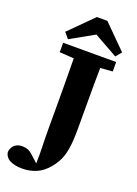

<svg xmlns="http://www.w3.org/2000/svg" viewBox="-240 -947 831 1167"><g transform="rotate(20 175.0 -363.5)"><path d="M35 -596V-657H378V-596L299 -590Q298 -533 298 -475.5Q298 -418 298 -359V-193Q298 -118 290.5 -70.5Q283 -23 268 8.5Q253 40 231 67Q196 110 153.5 128.5Q111 147 63 147Q13 147 -18 131Q-49 115 -54 81Q-49 49 -30 34Q-11 19 16 19Q43 19 60.5 28Q78 37 102 61L132 88Q134 36 132 -20Q130 -76 130 -159Q130 -195 130 -233.5Q130 -272 130 -321Q130 -370 129.5 -435Q129 -500 128 -590ZM242 -874 392 -724 361 -687 208 -773 55 -687 24 -724 174 -874Z"/></g></svg>

Font: Source Serif 4 SmText
Style: Bold
Weight: 700
Designer: Frank Grießhammer
Foundry: Adobe
Version: Version 4.005;hotconv 1.1.0;makeotfexe 2.6.0